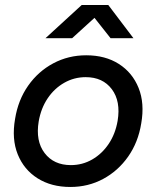

<svg xmlns="http://www.w3.org/2000/svg" viewBox="-20 -732 622 764"><path d="M260 12Q184 12 129.5 -22.5Q75 -57 50.5 -118Q26 -179 40 -259Q52 -334 92 -391Q132 -448 192 -480Q252 -512 323 -512Q399 -512 453 -477.5Q507 -443 531.5 -382Q556 -321 542 -241Q530 -166 490 -109Q450 -52 390.5 -20Q331 12 260 12ZM262 -75Q308 -75 347 -97.5Q386 -120 412.5 -159.5Q439 -199 448 -251Q461 -329 425 -377Q389 -425 321 -425Q275 -425 235.5 -402.5Q196 -380 169.5 -340.5Q143 -301 134 -249Q121 -171 157.5 -123Q194 -75 262 -75ZM161 -580 305 -712H411L511 -580H420L356 -661L267 -580Z"/></svg>

Font: Figtree Medium
Style: Italic
Weight: 500
Italic angle: -9.5°
Foundry: Erik Kennedy
Version: Version 2.001; ttfautohint (v1.8.4.7-5d5b);gftools[0.9.27]